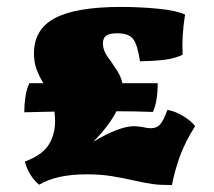

<svg xmlns="http://www.w3.org/2000/svg" viewBox="-20 -527 618 554"><path d="M543 -163Q515 -119 500 -78.5Q485 -38 476 7Q441 7 420 4Q399 1 372 -5Q333 -14 301 -19Q269 -24 230 -24Q143 -24 93 6Q79 -5 67.5 -23.5Q56 -42 52 -61Q101 -79 120 -108.5Q139 -138 139 -179Q139 -189 137 -205L50 -203Q50 -225 53.5 -248.5Q57 -272 65 -287H105Q92 -309 85 -328.5Q78 -348 78 -373Q78 -443 139 -475Q200 -507 329 -507Q382 -507 435 -502Q488 -497 514 -485Q504 -424 507 -369Q483 -358 454.5 -354.5Q426 -351 384 -350Q377 -397 364.5 -414Q352 -431 318 -431Q297 -431 287 -424.5Q277 -418 277 -402Q277 -388 283.5 -375Q290 -362 303 -346Q305 -342 313 -330.5Q321 -319 326 -308.5Q331 -298 333 -287H435Q435 -233 421 -204Q369 -206 316 -206Q294 -163 249 -118Q324 -163 368 -163Q373 -163 394 -160Q404 -157 415 -157Q432 -157 442 -168Q452 -179 463 -210Q486 -206 509.5 -191.5Q533 -177 543 -163Z"/></svg>

Font: Vollkorn SC Black
Style: Regular
Weight: 900
Designer: Friedrich Althausen
Foundry: Friedrich Althausen
Version: Version 4.015